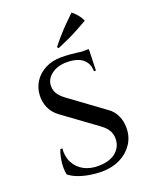

<svg xmlns="http://www.w3.org/2000/svg" viewBox="-153 -896 785 993"><g transform="rotate(-20 240.0 -399.5)"><path d="M235 -614Q261 -614 284.5 -612Q308 -610 327.5 -607.5Q347 -605 362 -601.5Q377 -598 385 -595L382 -488H371Q371 -531 341.5 -555.5Q312 -580 253 -580Q203 -580 169.5 -554.5Q136 -529 136 -491Q136 -476 141 -462.5Q146 -449 157 -436.5Q168 -424 184 -412L371 -275Q400 -256 415 -223.5Q430 -191 429 -154Q429 -106 403 -67.5Q377 -29 333 -7.5Q289 14 233 14Q199 14 164.5 8Q130 2 102 -9Q74 -20 56 -35Q52 -51 52 -75Q52 -99 57 -124.5Q62 -150 70 -169H81Q77 -124 95 -90Q113 -56 147.5 -37.5Q182 -19 229 -20Q290 -21 323.5 -49.5Q357 -78 357 -123Q357 -148 345.5 -168Q334 -188 308 -207L127 -339Q92 -364 77.5 -397.5Q63 -431 65 -466Q67 -509 89.5 -542.5Q112 -576 150 -595Q188 -614 235 -614ZM385 -605V-587H302V-605ZM234 -670Q253 -695 275.5 -720.5Q298 -746 321.5 -769.5Q345 -793 366 -813Q382 -800 395 -784.5Q408 -769 416 -750Q388 -734 358.5 -718Q329 -702 299.5 -688.5Q270 -675 241 -663Z"/></g></svg>

Font: Cinzel Eorzea
Style: Regular
Weight: 500
Designer: Natanael Gama
Version: Version 2.000